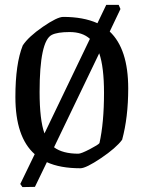

<svg xmlns="http://www.w3.org/2000/svg" viewBox="-20 -680 588 786"><path d="M429.2 -550.8Q504.9 -479.5 504.9 -317.9Q504.9 -199.7 480 -107.9Q455.1 -74.2 393.6 -32.7Q332 8.8 309.1 8.8Q226.1 8.8 171.9 -16.1L123 85L71.8 85.9L63 73.2L122.1 -48.8Q43 -118.7 43 -283.2Q43 -418.9 73.2 -494.1Q96.7 -529.8 155.5 -570.3Q214.4 -610.8 238.8 -610.8Q321.3 -610.8 378.9 -585L415 -660.2H465.8L473.1 -643.1ZM142.1 -303.2Q142.1 -189 162.1 -133.8L348.1 -521Q317.4 -548.8 265.1 -548.8Q214.8 -548.8 191.9 -537.1Q142.1 -511.7 142.1 -303.2ZM387.2 -94.2Q405.8 -177.7 405.8 -299.8Q405.8 -405.3 386.2 -461.9L201.2 -77.1Q236.3 -50.8 300.8 -50.8Q312 -50.8 347.7 -69.3Q383.3 -87.9 387.2 -94.2Z"/></svg>

Font: Grenze
Style: Regular
Weight: 400
Designer: Renata Polastri
Foundry: Omnibus-Type
Version: Version 1.002;PS 001.002;hotconv 1.0.88;makeotf.lib2.5.64775